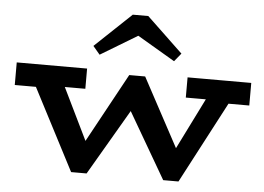

<svg xmlns="http://www.w3.org/2000/svg" viewBox="-52 -807 1222 889"><g transform="rotate(5 558.5 -362.5)"><path d="M14 -366V-471H341V-377H153L152 -366ZM309 13 92 -405H232L401 -58L370 13ZM358 13 317 -53 538 -458H573L593 -350L381 13ZM737 13 526 -350 560 -458H612L827 -58L797 13ZM785 13 740 -53 918 -411H1031L808 13ZM808 -377V-471H1104V-366H965L964 -377ZM393 -540 361 -578 530 -738H602L770 -578L739 -540L564 -643Z"/></g></svg>

Font: BioRhyme SemiExpanded
Style: Bold
Weight: 700
Width: 6
Designer: Aoife Mooney
Foundry: Aoife Mooney Type
Version: Version 1.600;gftools[0.9.33]